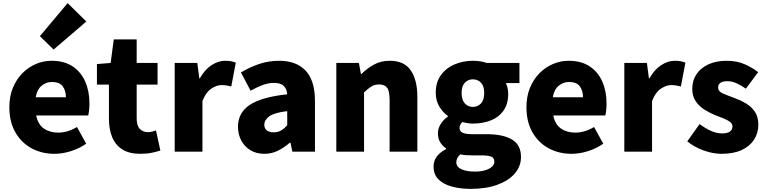

<svg xmlns="http://www.w3.org/2000/svg" viewBox="-20 -973 4917 1232"><path d="M330 14Q248 14 182.5 -21.5Q117 -57 78.5 -124Q40 -191 40 -285Q40 -354 62.5 -409Q85 -464 123.5 -503Q162 -542 210.5 -562.5Q259 -583 310 -583Q392 -583 446 -547Q500 -511 527 -449Q554 -387 554 -309Q554 -285 551.5 -264Q549 -243 546 -232H212Q224 -174 262 -148Q300 -122 354 -122Q413 -122 474 -158L533 -51Q489 -20 434.5 -3Q380 14 330 14ZM209 -349H403Q403 -391 382.5 -419Q362 -447 313 -447Q276 -447 247 -423Q218 -399 209 -349ZM324 -655 236 -741 414 -953 534 -835Z M880 14Q809 14 764.5 -14.5Q720 -43 699.5 -93.5Q679 -144 679 -211V-430H602V-562L690 -569L710 -720H857V-569H991V-430H857V-213Q857 -166 877.5 -145.5Q898 -125 929 -125Q943 -125 957 -128.5Q971 -132 981 -136L1009 -7Q987 0 955.5 7Q924 14 880 14Z M1101 0V-569H1246L1259 -470H1262Q1294 -527 1337.5 -555Q1381 -583 1424 -583Q1450 -583 1465.5 -579.5Q1481 -576 1493 -571L1464 -418Q1448 -422 1434 -424.5Q1420 -427 1401 -427Q1370 -427 1335.5 -404Q1301 -381 1279 -325V0Z M1676 14Q1624 14 1586 -9.5Q1548 -33 1527.5 -72.5Q1507 -112 1507 -159Q1507 -249 1582 -299.5Q1657 -350 1823 -368Q1820 -403 1800.5 -422Q1781 -441 1737 -441Q1703 -441 1667 -428Q1631 -415 1588 -391L1526 -508Q1582 -542 1643 -562.5Q1704 -583 1771 -583Q1881 -583 1941 -520Q2001 -457 2001 -323V0H1856L1844 -57H1839Q1804 -26 1763.5 -6Q1723 14 1676 14ZM1737 -124Q1764 -124 1784 -136Q1804 -148 1823 -169V-260Q1740 -250 1708 -226.5Q1676 -203 1676 -173Q1676 -148 1692.5 -136Q1709 -124 1737 -124Z M2138 0V-569H2283L2296 -498H2299Q2334 -533 2378.5 -558Q2423 -583 2481 -583Q2574 -583 2616 -521Q2658 -459 2658 -352V0H2480V-330Q2480 -389 2464 -410Q2448 -431 2414 -431Q2384 -431 2363 -418Q2342 -405 2316 -380V0Z M3000 239Q2935 239 2880.5 224.5Q2826 210 2794 178.5Q2762 147 2762 96Q2762 25 2842 -16V-21Q2820 -36 2805 -59.5Q2790 -83 2790 -119Q2790 -149 2808 -177.5Q2826 -206 2854 -225V-229Q2823 -250 2799.5 -288.5Q2776 -327 2776 -377Q2776 -446 2810 -492Q2844 -538 2898.5 -560.5Q2953 -583 3014 -583Q3064 -583 3104 -569H3313V-440H3226Q3232 -428 3236.5 -409.5Q3241 -391 3241 -371Q3241 -305 3210.5 -262.5Q3180 -220 3128.5 -200Q3077 -180 3014 -180Q3000 -180 2983 -182.5Q2966 -185 2947 -190Q2938 -181 2933.5 -173Q2929 -165 2929 -150Q2929 -131 2948 -121.5Q2967 -112 3013 -112H3103Q3208 -112 3265.5 -77.5Q3323 -43 3323 34Q3323 94 3283.5 140Q3244 186 3171.5 212.5Q3099 239 3000 239ZM3014 -287Q3046 -287 3066.5 -309.5Q3087 -332 3087 -377Q3087 -420 3066.5 -442Q3046 -464 3014 -464Q2983 -464 2962.5 -442Q2942 -420 2942 -377Q2942 -332 2962.5 -309.5Q2983 -287 3014 -287ZM3028 128Q3083 128 3117.5 110Q3152 92 3152 65Q3152 39 3130.5 31.5Q3109 24 3069 24H3015Q2984 24 2966 22.5Q2948 21 2934 17Q2908 40 2908 68Q2908 98 2941 113Q2974 128 3028 128Z M3648 14Q3566 14 3500.5 -21.5Q3435 -57 3396.5 -124Q3358 -191 3358 -285Q3358 -354 3380.5 -409Q3403 -464 3441.5 -503Q3480 -542 3528.5 -562.5Q3577 -583 3628 -583Q3710 -583 3764 -547Q3818 -511 3845 -449Q3872 -387 3872 -309Q3872 -285 3869.5 -264Q3867 -243 3864 -232H3530Q3542 -174 3580 -148Q3618 -122 3672 -122Q3731 -122 3792 -158L3851 -51Q3807 -20 3752.5 -3Q3698 14 3648 14ZM3527 -349H3721Q3721 -391 3700.5 -419Q3680 -447 3631 -447Q3594 -447 3565 -423Q3536 -399 3527 -349Z M3986 0V-569H4131L4144 -470H4147Q4179 -527 4222.5 -555Q4266 -583 4309 -583Q4335 -583 4350.5 -579.5Q4366 -576 4378 -571L4349 -418Q4333 -422 4319 -424.5Q4305 -427 4286 -427Q4255 -427 4220.5 -404Q4186 -381 4164 -325V0Z M4609 14Q4554 14 4494 -8Q4434 -30 4390 -66L4469 -177Q4508 -148 4543.5 -132.5Q4579 -117 4613 -117Q4648 -117 4664 -129Q4680 -141 4680 -162Q4680 -179 4664 -191Q4648 -203 4622 -213.5Q4596 -224 4567 -235Q4533 -249 4499.5 -270Q4466 -291 4444 -323.5Q4422 -356 4422 -403Q4422 -457 4449.5 -497.5Q4477 -538 4526.5 -560.5Q4576 -583 4642 -583Q4709 -583 4759 -560.5Q4809 -538 4845 -510L4766 -404Q4735 -426 4705.5 -439Q4676 -452 4648 -452Q4588 -452 4588 -411Q4588 -386 4620 -372.5Q4652 -359 4696 -343Q4732 -330 4766.5 -309.5Q4801 -289 4823.5 -256.5Q4846 -224 4846 -172Q4846 -120 4819 -77.5Q4792 -35 4739.5 -10.5Q4687 14 4609 14Z"/></svg>

Font: Source Han Sans TC Heavy
Style: Regular
Weight: 900
Designer: Ryoko NISHIZUKA Ë•øÂ°öÊ∂ºÂ≠ê (kana, bopomofo & ideographs); Paul D. Hunt (Latin, Greek & Cyrillic); Sandoll Communicatio
Foundry: Adobe
Version: Version 2.004;hotconv 1.0.118;makeotfexe 2.5.65603